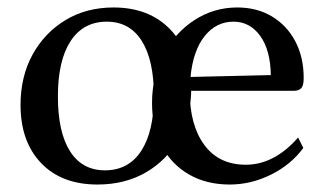

<svg xmlns="http://www.w3.org/2000/svg" viewBox="-20 -482 871 514"><path d="M241 12Q145 12 90 -45.5Q35 -103 35 -201Q35 -277 67 -335.5Q99 -394 155 -428Q211 -462 284 -462Q379 -462 435.5 -403.5Q492 -345 492 -247Q492 -171 460 -112.5Q428 -54 371.5 -21Q315 12 241 12ZM261 -26Q324 -26 358 -78Q392 -130 392 -225Q392 -321 359.5 -372.5Q327 -424 266 -424Q203 -424 169 -372Q135 -320 135 -224Q135 -128 167.5 -77Q200 -26 261 -26ZM595 12Q532 12 485 -15.5Q438 -43 412.5 -92Q387 -141 387 -206Q387 -279 418 -337Q449 -395 501 -428.5Q553 -462 615 -462Q668 -462 708 -438Q748 -414 770.5 -371.5Q793 -329 793 -273Q793 -252 786 -245.5Q779 -239 768 -239H488V-237Q488 -147 527 -94Q566 -41 638 -41Q677 -41 712.5 -60Q748 -79 778 -114L792 -86Q759 -41 705.5 -14.5Q652 12 595 12ZM605 -424Q559 -424 528 -385.5Q497 -347 490 -276L705 -281Q704 -348 676.5 -386Q649 -424 605 -424Z"/></svg>

Font: Petrona Medium
Style: Regular
Weight: 500
Designer: Ringo R. Seeber
Foundry: Ringo R. Seeber
Version: Version 2.001; ttfautohint (v1.8.3)